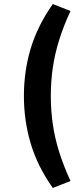

<svg xmlns="http://www.w3.org/2000/svg" viewBox="-20 -741 407 956"><path d="M243 195Q167 88 133 -26Q99 -140 99 -263Q99 -387 133 -500Q167 -613 243 -721L331 -686Q297 -613 275 -543Q253 -473 243 -404.5Q233 -336 233 -263Q233 -191 243 -122Q253 -53 275 16.5Q297 86 331 160Z"/></svg>

Font: Nunito Sans 10pt
Style: Bold
Weight: 700
Designer: Vernon Adams
Foundry: Vernon Adams
Version: Version 3.101;gftools[0.9.27]